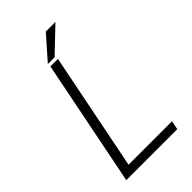

<svg xmlns="http://www.w3.org/2000/svg" viewBox="-259 -938 1018 1018"><g transform="rotate(-45 250.0 -429.5)"><path d="M430 0H47.5L189.5 -711H246L114 -49.5H440ZM239.5 -729.5H189L303 -859H375.5Z"/></g></svg>

Font: Roberto Sans Light
Style: Italic
Weight: 300
Italic angle: -11°
Designer: Google
Version: Version 1.00;June 11, 2020;FontCreator 12.0.0.2522 64-bit; t